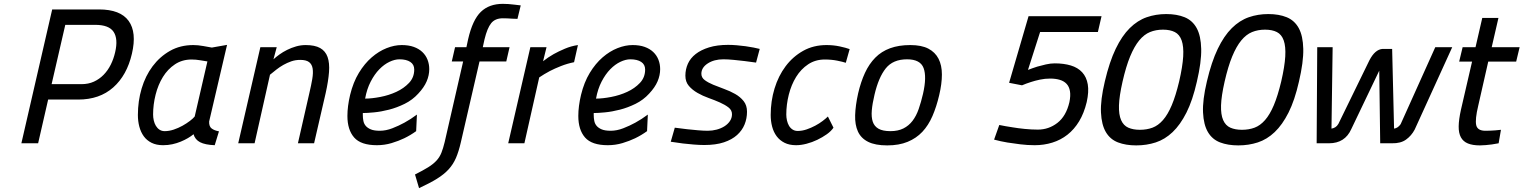

<svg xmlns="http://www.w3.org/2000/svg" viewBox="-20 -744 7911 997"><path d="M230 -227 178 0H91L251 -695H494Q605 -695 648 -635.5Q691 -576 665 -465Q639 -353 568 -290Q497 -227 386 -227ZM403 -307Q439 -307 467.5 -320Q496 -333 518 -355.5Q540 -378 555 -408Q570 -438 578 -473Q594 -542 570 -578.5Q546 -615 474 -615H319L248 -307Z M1066 -113Q1065 -87 1079.5 -76.5Q1094 -66 1117 -62L1095 10Q1045 8 1019 -5.5Q993 -19 985 -47Q973 -37 956 -27Q939 -17 918.5 -8.5Q898 0 875 5Q852 10 827 10Q792 10 767 -2.5Q742 -15 726.5 -36.5Q711 -58 703.5 -86.5Q696 -115 696 -147Q696 -219 715.5 -284.5Q735 -350 772.5 -400Q810 -450 863 -480Q916 -510 984 -510Q1008 -510 1035.5 -505Q1063 -500 1080 -497L1159 -511ZM835 -63Q858 -63 882 -71Q906 -79 927.5 -91Q949 -103 966 -116Q983 -129 991 -139L1057 -425Q1043 -427 1020 -431Q997 -435 975 -435Q926 -435 888.5 -410Q851 -385 826 -344.5Q801 -304 788 -252.5Q775 -201 775 -149Q775 -134 778.5 -118.5Q782 -103 789.5 -90.5Q797 -78 808.5 -70.5Q820 -63 835 -63Z M1217 0 1332 -499H1417L1400 -436Q1413 -448 1431 -461Q1449 -474 1471 -485Q1493 -496 1517.5 -503Q1542 -510 1567 -510Q1615 -510 1642.5 -494.5Q1670 -479 1681 -448Q1692 -417 1688.5 -370Q1685 -323 1671 -260L1611 0H1527L1586 -259Q1596 -301 1601.5 -333.5Q1607 -366 1603.5 -388Q1600 -410 1585 -421.5Q1570 -433 1539 -433Q1514 -433 1492.5 -425.5Q1471 -418 1451.5 -407Q1432 -396 1415 -382.5Q1398 -369 1382 -356L1302 0Z M1952 -65Q1984 -65 2017.5 -78Q2051 -91 2080 -107Q2113 -125 2145 -149L2141 -63Q2112 -42 2079 -26Q2050 -12 2013.5 -1Q1977 10 1937 10Q1854 10 1819 -30Q1784 -70 1784 -142Q1784 -192 1798 -251Q1814 -317 1843.5 -365.5Q1873 -414 1910 -446Q1947 -478 1987.5 -494Q2028 -510 2066 -510Q2102 -510 2128.5 -500.5Q2155 -491 2173 -474Q2191 -457 2200 -434Q2209 -411 2209 -385Q2209 -353 2195.5 -321.5Q2182 -290 2152 -258Q2122 -225 2081.5 -205Q2041 -185 2000 -174.5Q1959 -164 1922.5 -160.5Q1886 -157 1864 -157V-147Q1864 -131 1867 -116Q1870 -101 1879.5 -90Q1889 -79 1906 -72Q1923 -65 1952 -65ZM2054 -436Q2030 -436 2002.5 -423Q1975 -410 1950 -384.5Q1925 -359 1905 -320.5Q1885 -282 1876 -232Q1910 -232 1954.5 -240.5Q1999 -249 2038 -267Q2077 -285 2104 -313.5Q2131 -342 2131 -383Q2131 -409 2110.5 -422.5Q2090 -436 2054 -436Z M2385 -425H2326L2343 -499H2402L2411 -541Q2434 -641 2477 -682.5Q2520 -724 2591 -724Q2604 -724 2620 -723Q2636 -722 2650 -720Q2667 -718 2684 -716L2667 -646Q2653 -646 2640 -647Q2629 -648 2615.5 -648.5Q2602 -649 2591 -649Q2551 -649 2530.5 -623.5Q2510 -598 2496 -540L2487 -499H2626L2609 -425H2470L2373 -5Q2362 43 2347.5 76.5Q2333 110 2309 136Q2285 162 2248.5 184.5Q2212 207 2156 233L2135 162Q2177 141 2203.5 124.5Q2230 108 2246.5 90Q2263 72 2272 49.5Q2281 27 2289 -6Z M2734 -499H2818L2800 -426Q2825 -446 2855 -463Q2880 -477 2913 -491Q2946 -505 2981 -510L2961 -421Q2926 -414 2893 -401Q2860 -388 2835 -375Q2805 -359 2780 -342L2703 0H2619Z M3151 -65Q3183 -65 3216.5 -78Q3250 -91 3279 -107Q3312 -125 3344 -149L3340 -63Q3311 -42 3278 -26Q3249 -12 3212.5 -1Q3176 10 3136 10Q3053 10 3018 -30Q2983 -70 2983 -142Q2983 -192 2997 -251Q3013 -317 3042.5 -365.5Q3072 -414 3109 -446Q3146 -478 3186.5 -494Q3227 -510 3265 -510Q3301 -510 3327.5 -500.5Q3354 -491 3372 -474Q3390 -457 3399 -434Q3408 -411 3408 -385Q3408 -353 3394.5 -321.5Q3381 -290 3351 -258Q3321 -225 3280.5 -205Q3240 -185 3199 -174.5Q3158 -164 3121.5 -160.5Q3085 -157 3063 -157V-147Q3063 -131 3066 -116Q3069 -101 3078.5 -90Q3088 -79 3105 -72Q3122 -65 3151 -65ZM3253 -436Q3229 -436 3201.5 -423Q3174 -410 3149 -384.5Q3124 -359 3104 -320.5Q3084 -282 3075 -232Q3109 -232 3153.5 -240.5Q3198 -249 3237 -267Q3276 -285 3303 -313.5Q3330 -342 3330 -383Q3330 -409 3309.5 -422.5Q3289 -436 3253 -436Z M3906 -419Q3876 -423 3846 -427Q3820 -430 3790.5 -433Q3761 -436 3736 -436Q3688 -436 3655 -414.5Q3622 -393 3622 -361Q3622 -341 3639.5 -328Q3657 -315 3683.5 -304Q3710 -293 3740.5 -282Q3771 -271 3797.5 -256Q3824 -241 3841.5 -219Q3859 -197 3859 -164Q3859 -129 3846.5 -98Q3834 -67 3807.5 -43Q3781 -19 3739 -5Q3697 9 3637 9Q3612 9 3582 6.5Q3552 4 3526 1Q3495 -3 3463 -8L3484 -81Q3516 -77 3548 -73Q3575 -70 3604.5 -67.5Q3634 -65 3655 -65Q3679 -65 3701.5 -71Q3724 -77 3741.5 -88Q3759 -99 3770 -115Q3781 -131 3781 -151Q3781 -172 3763 -186Q3745 -200 3718 -212Q3691 -224 3660 -235Q3629 -246 3602 -261.5Q3575 -277 3557 -298Q3539 -319 3539 -351Q3539 -384 3552 -413Q3565 -442 3592.5 -463.5Q3620 -485 3662 -498Q3704 -511 3761 -511Q3782 -511 3805.5 -509Q3829 -507 3851.5 -504Q3874 -501 3893.5 -497Q3913 -493 3925 -490Z M4308 -81Q4296 -63 4273.5 -47Q4251 -31 4224 -18Q4197 -5 4168 2.5Q4139 10 4114 10Q4079 10 4054 -2.5Q4029 -15 4013 -36.5Q3997 -58 3989.5 -86.5Q3982 -115 3982 -147Q3982 -219 4002 -284.5Q4022 -350 4059.5 -400Q4097 -450 4150.5 -480Q4204 -510 4272 -510Q4308 -510 4340.5 -503Q4373 -496 4392 -489L4372 -418Q4357 -423 4327.5 -429Q4298 -435 4263 -435Q4214 -435 4176.5 -410Q4139 -385 4114 -344.5Q4089 -304 4076 -252.5Q4063 -201 4063 -149Q4063 -134 4066.5 -118.5Q4070 -103 4077 -91Q4084 -79 4095.5 -71.5Q4107 -64 4122 -64Q4145 -64 4168.5 -72Q4192 -80 4213.5 -91.5Q4235 -103 4252 -116Q4269 -129 4279 -139Z M4707 -510Q4765 -510 4800.5 -491.5Q4836 -473 4853.5 -439Q4871 -405 4871 -357Q4871 -309 4857 -250Q4843 -190 4822 -141.5Q4801 -93 4769.5 -59.5Q4738 -26 4693 -7.5Q4648 11 4587 11Q4525 11 4488 -7.5Q4451 -26 4435 -61Q4419 -96 4420.5 -146Q4422 -196 4436 -259Q4450 -319 4471.5 -365.5Q4493 -412 4525 -444.5Q4557 -477 4602 -493.5Q4647 -510 4707 -510ZM4604 -63Q4643 -63 4671 -77Q4699 -91 4718.5 -116.5Q4738 -142 4750.5 -178Q4763 -214 4773 -257Q4793 -345 4776 -390.5Q4759 -436 4690 -436Q4617 -436 4579.5 -389Q4542 -342 4521 -252Q4510 -206 4507 -171Q4504 -136 4512 -112Q4520 -88 4542 -75.5Q4564 -63 4604 -63Z M5700 -660 5681 -578H5381L5318 -381Q5341 -390 5366 -398Q5387 -404 5411 -409.5Q5435 -415 5457 -415Q5504 -415 5540.5 -404Q5577 -393 5599.5 -368.5Q5622 -344 5628.5 -306Q5635 -268 5623 -214Q5609 -156 5583.5 -114Q5558 -72 5523 -44.5Q5488 -17 5444.5 -3.5Q5401 10 5353 10Q5316 10 5279 5.5Q5242 1 5211 -4Q5175 -10 5142 -19L5169 -95Q5203 -88 5237 -83Q5266 -78 5301.5 -74.5Q5337 -71 5369 -71Q5426 -71 5471 -106Q5516 -141 5533 -213Q5540 -247 5536 -270.5Q5532 -294 5518.5 -308.5Q5505 -323 5483 -329.5Q5461 -336 5433 -336Q5406 -336 5380 -330.5Q5354 -325 5333 -318Q5308 -310 5287 -301L5220 -314L5321 -660Z M6036 -671Q6091 -671 6131.5 -654.5Q6172 -638 6194 -598Q6216 -558 6217.5 -490Q6219 -422 6195 -320Q6173 -223 6141 -159.5Q6109 -96 6069 -58Q6029 -20 5981.5 -4.5Q5934 11 5880 11Q5826 11 5785.5 -4.5Q5745 -20 5722.5 -58Q5700 -96 5697 -160Q5694 -224 5717 -321Q5741 -423 5773.5 -490.5Q5806 -558 5846.5 -598Q5887 -638 5934.5 -654.5Q5982 -671 6036 -671ZM6019 -590Q5982 -590 5951.5 -577.5Q5921 -565 5895.5 -534Q5870 -503 5848.5 -451Q5827 -399 5809 -320Q5792 -245 5790.5 -197Q5789 -149 5801.5 -120.5Q5814 -92 5839 -81Q5864 -70 5899 -70Q5935 -70 5964.5 -81Q5994 -92 6019 -120.5Q6044 -149 6064.5 -197.5Q6085 -246 6103 -321Q6121 -399 6124 -451Q6127 -503 6116 -534Q6105 -565 6080.5 -577.5Q6056 -590 6019 -590Z M6566 -671Q6621 -671 6661.5 -654.5Q6702 -638 6724 -598Q6746 -558 6747.5 -490Q6749 -422 6725 -320Q6703 -223 6671 -159.5Q6639 -96 6599 -58Q6559 -20 6511.5 -4.5Q6464 11 6410 11Q6356 11 6315.5 -4.5Q6275 -20 6252.5 -58Q6230 -96 6227 -160Q6224 -224 6247 -321Q6271 -423 6303.5 -490.5Q6336 -558 6376.5 -598Q6417 -638 6464.5 -654.5Q6512 -671 6566 -671ZM6549 -590Q6512 -590 6481.5 -577.5Q6451 -565 6425.5 -534Q6400 -503 6378.5 -451Q6357 -399 6339 -320Q6322 -245 6320.5 -197Q6319 -149 6331.5 -120.5Q6344 -92 6369 -81Q6394 -70 6429 -70Q6465 -70 6494.5 -81Q6524 -92 6549 -120.5Q6574 -149 6594.5 -197.5Q6615 -246 6633 -321Q6651 -399 6654 -451Q6657 -503 6646 -534Q6635 -565 6610.5 -577.5Q6586 -590 6549 -590Z M6900 -499 6894 -76Q6905 -78 6914 -83.5Q6923 -89 6930 -101L7091 -431Q7120 -487 7159 -490H7209L7219 -76Q7239 -79 7253 -99L7433 -499H7521L7326 -71Q7309 -39 7281 -19Q7253 1 7208 0H7147L7142 -377L6997 -74Q6964 0 6881 0H6817L6820 -499Z M7708 -424 7656 -195Q7639 -124 7645.5 -94.5Q7652 -65 7693 -65Q7704 -65 7717.5 -65.5Q7731 -66 7744 -67Q7759 -68 7774 -70L7762 0Q7745 3 7727 6Q7712 8 7695 9.5Q7678 11 7665 11Q7627 11 7602.5 1Q7578 -9 7566 -31Q7554 -53 7554.5 -88Q7555 -123 7566 -173L7624 -424H7557L7575 -499H7642L7677 -651H7761L7726 -499H7871L7853 -424Z"/></svg>

Font: Panefresco 500wt
Style: Italic
Weight: 700
Foundry: Campivisivi & Chank Co
Version: Version 1.000